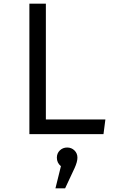

<svg xmlns="http://www.w3.org/2000/svg" viewBox="-20 -726 655 1039"><path d="M139 0V-706.2H228.2V-79.5H550.3L540 0ZM343.6 72.3Q366.7 72.3 382.8 87.9Q399 103.6 399 127.2Q399 149.7 383.6 183.6L332.3 293.3H280L309.7 173.3Q287.7 155.4 287.7 127.2Q287.7 103.6 303.8 87.9Q320 72.3 343.6 72.3Z"/></svg>

Font: FiraCode Nerd Font
Style: Regular
Weight: 400
Designer: Carrois Corporate, Edenspiekermann AG, Nikita Prokopov
Foundry: Carrois Corporate, Edenspiekermann AG, Nikita Prokopov
Version: Version 6.002;Nerd Fonts 3.4.0